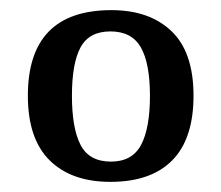

<svg xmlns="http://www.w3.org/2000/svg" viewBox="-20 -739 437 379"><path d="M198 -380Q121 -380 78 -422.5Q35 -465 35 -550Q35 -719 200 -719Q275 -719 318.5 -677.5Q362 -636 362 -550Q362 -465 320 -422.5Q278 -380 198 -380ZM199 -420Q241 -420 258.5 -453Q276 -486 276 -550Q276 -614 258 -645.5Q240 -677 198 -677Q156 -677 139 -645.5Q122 -614 122 -550Q122 -486 139 -453Q156 -420 199 -420Z"/></svg>

Font: NotoSerif-Regular
Style: Regular
Weight: 400
Designer: Monotype Design Team
Foundry: Monotype Imaging Inc.
Version: Version 2.007; ttfautohint (v1.8) -l 8 -r 50 -G 200 -x 14 -D